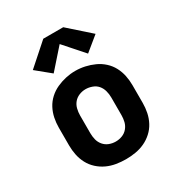

<svg xmlns="http://www.w3.org/2000/svg" viewBox="-183 -902 967 1034"><g transform="rotate(-30 300.0 -384.5)"><path d="M300 8Q270 8 240 3Q210 -2 183 -14.5Q156 -27 133.5 -47.5Q111 -68 97 -94.5Q83 -121 77 -150.5Q71 -180 71 -210V-320Q71 -350 77 -379.5Q83 -409 97 -435.5Q111 -462 133.5 -482.5Q156 -503 183.5 -515.5Q211 -528 240.5 -534.5Q270 -541 300 -541Q330 -541 359.5 -534.5Q389 -528 416.5 -515.5Q444 -503 466.5 -482.5Q489 -462 503 -435.5Q517 -409 523 -379.5Q529 -350 529 -320V-210Q529 -180 523 -150.5Q517 -121 503 -94.5Q489 -68 466.5 -47.5Q444 -27 417 -14.5Q390 -2 360 3Q330 8 300 8ZM300 -102Q321 -102 340.5 -109.5Q360 -117 373.5 -133Q387 -149 392 -169Q397 -189 397 -210V-320Q397 -341 391.5 -361.5Q386 -382 373 -397.5Q360 -413 339.5 -420.5Q319 -428 299 -428Q278 -428 258.5 -420Q239 -412 226 -396.5Q213 -381 208 -360.5Q203 -340 203 -320V-210Q203 -189 208 -169Q213 -149 226.5 -133Q240 -117 259.5 -109.5Q279 -102 300 -102ZM193 -587 105 -659 238 -777H362L495 -659L407 -587L300 -708Z"/></g></svg>

Font: Iosevka Curly XBdEx
Style: Regular
Weight: 800
Width: 7
Monospace: yes
Designer: Belleve Invis
Foundry: Belleve Invis
Version: Version 11.1.0; ttfautohint (v1.8.3)